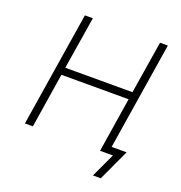

<svg xmlns="http://www.w3.org/2000/svg" viewBox="-149 -833 1046 1109"><g transform="rotate(20 374.0 -278.5)"><path d="M544 148 613 0H534L541 -44H681L592 148ZM72 0 184 -705H233L181 -382H594L646 -705H694L582 0H534L587 -336H174L121 0Z"/></g></svg>

Font: Nunito Sans 7pt SemiCondensed ExtraLight
Style: Italic
Weight: 250
Width: 4
Italic angle: -9°
Designer: Vernon Adams
Foundry: Vernon Adams
Version: Version 3.101;gftools[0.9.27]